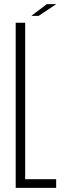

<svg xmlns="http://www.w3.org/2000/svg" viewBox="-20 -910 320 930"><path d="M56 0V-800H102V-42H252V0ZM134 -833V-835L207 -890H251V-889L167 -833Z"/></svg>

Font: Big Shoulders Display Light
Style: Regular
Weight: 300
Designer: Patric King
Foundry: XO Type Co
Version: Version 1.000; ttfautohint (v1.8.2)